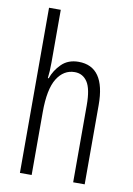

<svg xmlns="http://www.w3.org/2000/svg" viewBox="-86 -815 604 870"><g transform="rotate(10 216.0 -380.0)"><path d="M122 -519Q122 -475 118 -445H122Q135 -483 165 -512.5Q195 -542 243 -542Q366 -542 366 -365V0H313V-354Q313 -430 292 -461.5Q271 -493 234 -493Q183 -493 152.5 -444Q122 -395 122 -289V0H68V-760H122Z"/></g></svg>

Font: Noto Sans ExtraCondensed Light
Style: Regular
Weight: 300
Width: 2
Designer: Monotype Design Team
Foundry: Monotype Imaging Inc.
Version: Version 2.013; ttfautohint (v1.8.4.7-5d5b)